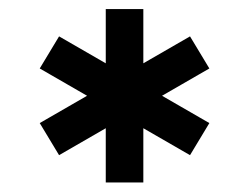

<svg xmlns="http://www.w3.org/2000/svg" viewBox="-20 -733 540 417"><path d="M209.7 -713.3H291.3V-336.7H209.7ZM392.7 -654 434.7 -584.3 108.3 -396 66.3 -465.7ZM434.7 -465.7 392.7 -396 66.3 -584.3 108.3 -654Z"/></svg>

Font: Epunda Slab Light
Style: Regular
Weight: 300
Designer: Simon Atzbach
Foundry: typofactur
Version: Version 1.102